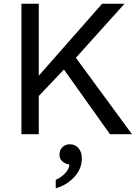

<svg xmlns="http://www.w3.org/2000/svg" viewBox="-20 -720 745 1030"><path d="M387 -410 688 0H570L323 -347L188 -205V0H95V-700H188V-314L528 -700H648ZM419 130Q419 186 378 230Q337 274 279 290V245Q310 231 331 207.5Q352 184 352 162Q330 160 314.5 146Q299 132 299 109Q299 85 315 69.5Q331 54 355 54Q383 54 401 74.5Q419 95 419 130Z"/></svg>

Font: Goli
Style: Regular
Weight: 400
Designer: jaikishan Patel
Foundry: MagicType
Version: Version 1.000